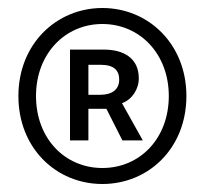

<svg xmlns="http://www.w3.org/2000/svg" viewBox="-20 -817 513 480"><path d="M236 -357C351 -357 446 -446 446 -577C446 -707 351 -797 236 -797C121 -797 26 -707 26 -577C26 -446 121 -357 236 -357ZM236 -397C142 -397 70 -471 70 -577C70 -682 142 -757 236 -757C330 -757 402 -682 402 -577C402 -471 330 -397 236 -397ZM155 -466H201V-545H246L286 -466H337L285 -559C310 -568 327 -594 327 -621C327 -674 286 -693 240 -693H155ZM201 -580V-655H232C266 -655 278 -640 278 -618C278 -593 260 -580 230 -580Z"/></svg>

Font: Noto Sans CJK JP Regular
Style: Regular
Weight: 400
Designer: Ryoko NISHIZUKA (kana & ideographs); Paul D. Hunt (Latin, Greek & Cyrillic); Wenlong ZHANG (bopomofo); Sandoll Communica
Foundry: Adobe Systems Incorporated
Version: Version 1.001;PS 1.001;hotconv 1.0.78;makeotf.lib2.5.61930